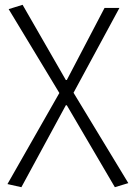

<svg xmlns="http://www.w3.org/2000/svg" viewBox="-20 -567 554 799"><path d="M11 199 227 -180 16 -529 74 -547 254 -234H258L415 -534H477L286 -181L514 195L458 212L258 -129H254L69 212Z"/></svg>

Font: Merged Yaku Han JP Light
Style: Regular
Weight: 300
Designer: Ryoko NISHIZUKA 西塚涼子 (kana, bopomofo & ideographs); Paul D. Hunt (Latin, Greek & Cyrillic); Sandoll Communications 산돌커뮤니
Foundry: Adobe
Version: Version 2.004